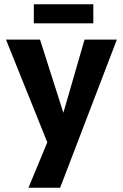

<svg xmlns="http://www.w3.org/2000/svg" viewBox="-20 -669 574 897"><path d="M8 0ZM201 -4 8 -484H167L276 -142L375 -484H526L261 208H113ZM138 -649H416V-560H138Z"/></svg>

Font: Play
Style: Bold
Weight: 700
Designer: Jonas Hecksher (Cyrillic expansion: Cyreal)
Foundry: Jonas Hecksher, Playtype, e-types AS
Version: Version 2.101; ttfautohint (v1.5.65-e2d9)